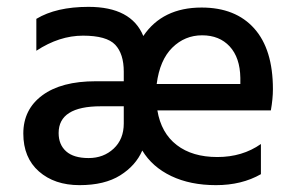

<svg xmlns="http://www.w3.org/2000/svg" viewBox="-20 -535 856 560"><path d="M437 -290H681V-308Q680 -367 650 -399.5Q620 -432 569.5 -432Q519 -432 482.5 -396Q446 -360 437 -290ZM151 -147Q151 -113 173 -93.5Q195 -74 238.5 -74Q282 -74 311.5 -101.5Q341 -129 341 -175V-225H274Q151 -225 151 -147ZM259 -298H341V-326Q341 -378 316 -404.5Q291 -431 222 -431Q153 -431 86 -387V-480Q144 -515 238 -515Q363 -515 398 -430Q454 -513 568 -513Q667 -513 721.5 -452Q776 -391 776 -275Q776 -247 770 -213H439Q450 -147 495.5 -112Q541 -77 614 -77Q687 -77 741 -115V-27Q685 5 610 5Q535 5 479.5 -21.5Q424 -48 395 -96Q376 -52 330.5 -23.5Q285 5 212 5Q139 5 93.5 -35Q48 -75 48 -145.5Q48 -216 103.5 -257Q159 -298 259 -298Z"/></svg>

Font: Hind Kochi Medium
Style: Regular
Weight: 500
Designer: Dhruvi Tolia
Foundry: Indian Type Foundry
Version: Version 0.702;PS 1.0;hotconv 1.0.81;makeotf.lib2.5.63406